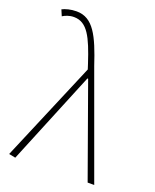

<svg xmlns="http://www.w3.org/2000/svg" viewBox="-150 -893 796 986"><g transform="rotate(20 248.0 -400.0)"><path d="M56 7 265 -502H269L449 0H485L276 -574C227 -722 187 -807 96 -807C63 -807 36 -799 18 -790L32 -757C47 -766 67 -775 93 -775C166 -775 199 -705 242 -574L251 -546L20 0Z"/></g></svg>

Font: Noto Sans CJK Thin
Style: Regular
Weight: 100
Designer: Ryoko NISHIZUKA (kana & ideographs); Paul D. Hunt (Latin, Greek & Cyrillic); Wenlong ZHANG (bopomofo); Sandoll Communica
Foundry: Adobe Systems Incorporated
Version: Version 1.000;PS 1;hotconv 1.0.78;makeotf.lib2.5.61930